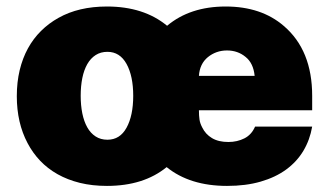

<svg xmlns="http://www.w3.org/2000/svg" viewBox="-20 -573 1007 602"><path d="M691.8 9.9Q575.3 9.9 502.5 -49Q430.4 9.9 315.3 9.9Q269.2 9.9 230.5 0.4Q191.8 -9.2 160.5 -26.8Q129.3 -44.4 105.8 -69.1Q82.4 -93.8 66.4 -124.3Q32.7 -187.9 32.7 -271.3Q32.7 -315.3 41.7 -353Q50.8 -390.6 67.6 -421.3Q84.5 -452.1 108.7 -476Q132.8 -500 163.4 -517Q226.6 -552.6 315.3 -552.6Q430.8 -552.6 503.9 -492.2Q576 -552.6 687.5 -552.6Q799.4 -552.6 870 -491.5Q958.8 -415.5 958.8 -272.7V-227.3H603.7Q603.7 -210.2 605.5 -198.2Q607.2 -186.1 614.3 -172.9Q624.3 -152.3 644.5 -140.1Q664.8 -127.8 696 -127.8Q723.7 -127.8 746.3 -139.2Q768.8 -150.6 779.8 -176.1H958.8Q951.7 -134.6 931.3 -100.3Q910.9 -66.1 877.3 -41.5Q843.8 -17 797.4 -3.6Q751.1 9.9 691.8 9.9ZM316.8 -134.9Q356.2 -134.9 376.8 -172.6Q397.7 -210.6 397.7 -272.7Q397.7 -334.5 376.8 -372.5Q355.8 -410.5 316.8 -410.5Q295.8 -410.5 280 -400.4Q264.2 -390.3 253.7 -372Q243.3 -353.7 238.1 -328.3Q233 -302.9 233 -272.7Q233 -242.9 238.1 -217.5Q243.3 -192.1 253.6 -173.8Q263.8 -155.5 279.7 -145.2Q295.5 -134.9 316.8 -134.9ZM778.4 -335.2Q774.5 -375 750 -394.5Q725.5 -414.8 691.8 -414.8Q657.7 -414.8 631.7 -393.8Q606.2 -372.9 603.7 -335.2Z"/></svg>

Font: Linik Sans Black
Style: Regular
Weight: 900
Designer: Fonts by Rasmus Andersson / Changes by Cristiano Sobral with parts from Marc Monis
Foundry: rsms
Version: Version 3.020; ttfautohint (v1.6)